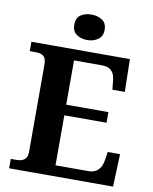

<svg xmlns="http://www.w3.org/2000/svg" viewBox="-98 -994 849 1067"><g transform="rotate(10 326.5 -460.5)"><path d="M28.1 0V-53H63.2Q80.5 -53 93.5 -58.7Q106.5 -64.3 114 -76.8Q121.4 -89.3 121.4 -109.6V-599.4Q121.4 -626.8 113.3 -639.7Q105.2 -652.7 91.6 -656.8Q78.1 -661 62 -661H28.1V-714H583.8L587.6 -529.7H517.6L512.6 -576.8Q510.6 -601.7 502.6 -618.4Q494.5 -635.2 478.9 -644.1Q463.3 -653 436.8 -653H279.2V-403.2H517.3V-343.2H279.2V-61H464.1Q490.3 -61 506.6 -71.1Q522.9 -81.1 532.3 -98.2Q541.6 -115.2 544.6 -137.2L552.2 -184.3H621.6L614.6 0ZM331.3 -777.1Q295.1 -777.1 270.5 -794.9Q245.9 -812.7 245.9 -849Q245.9 -887.5 270.5 -904.2Q295.1 -920.9 331.3 -920.9Q365.9 -920.9 391.6 -904.2Q417.3 -887.5 417.3 -849Q417.3 -812.7 391.6 -794.9Q365.9 -777.1 331.3 -777.1Z"/></g></svg>

Font: Noto Serif Hebrew
Style: Regular
Weight: 400
Designer: Monotype Design Team
Foundry: Monotype Imaging Inc.
Version: Version 2.003